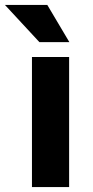

<svg xmlns="http://www.w3.org/2000/svg" viewBox="-54 -755 374 775"><path d="M75 0V-525H225V0ZM-34 -735H137L226 -585H105Z"/></svg>

Font: Radio Canada
Style: Bold
Weight: 700
Designer: Charles Daoud, Etienne Aubert Bonn, Alexandre Saumier Demers, Jacques Le Bailly
Foundry: Radio-Canada
Version: Version 2.104; ttfautohint (v1.8.4.7-5d5b);gftools[0.9.28.de